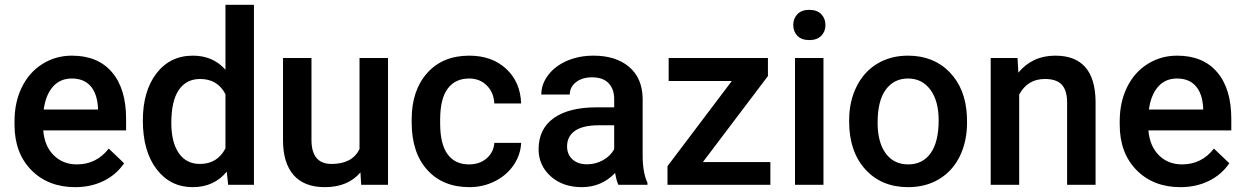

<svg xmlns="http://www.w3.org/2000/svg" viewBox="-20 -770 5182 800"><path d="M293.5 9.8Q180.7 9.8 110.6 -61.3Q40.5 -132.3 40.5 -250.5V-265.1Q40.5 -344.2 71 -406.5Q101.6 -468.8 156.7 -503.4Q211.9 -538.1 279.8 -538.1Q387.7 -538.1 446.5 -469.2Q505.4 -400.4 505.4 -274.4V-226.6H160.2Q165.5 -161.1 203.9 -123Q242.2 -85 300.3 -85Q381.8 -85 433.1 -150.9L497.1 -89.8Q465.3 -42.5 412.4 -16.4Q359.4 9.8 293.5 9.8ZM279.3 -442.9Q230.5 -442.9 200.4 -408.7Q170.4 -374.5 162.1 -313.5H388.2V-322.3Q384.3 -381.8 356.4 -412.4Q328.6 -442.9 279.3 -442.9Z M575.2 -268.1Q575.2 -390.1 631.8 -464.1Q688.5 -538.1 783.7 -538.1Q867.7 -538.1 919.4 -479.5V-750H1038.1V0H930.7L924.8 -54.7Q871.6 9.8 782.7 9.8Q689.9 9.8 632.6 -64.9Q575.2 -139.6 575.2 -268.1ZM693.8 -257.8Q693.8 -177.2 724.9 -132.1Q755.9 -86.9 813 -86.9Q885.7 -86.9 919.4 -151.9V-377.4Q886.7 -440.9 814 -440.9Q756.3 -440.9 725.1 -395.3Q693.8 -349.6 693.8 -257.8Z M1481.9 -51.8Q1429.7 9.8 1333.5 9.8Q1247.6 9.8 1203.4 -40.5Q1159.2 -90.8 1159.2 -186V-528.3H1277.8V-187.5Q1277.8 -86.9 1361.3 -86.9Q1447.8 -86.9 1478 -148.9V-528.3H1596.7V0H1484.9Z M1934.6 -85Q1979 -85 2008.3 -110.8Q2037.6 -136.7 2039.6 -174.8H2151.4Q2149.4 -125.5 2120.6 -82.8Q2091.8 -40 2042.5 -15.1Q1993.2 9.8 1936 9.8Q1825.2 9.8 1760.3 -62Q1695.3 -133.8 1695.3 -260.3V-272.5Q1695.3 -393.1 1759.8 -465.6Q1824.2 -538.1 1935.5 -538.1Q2029.8 -538.1 2089.1 -483.2Q2148.4 -428.2 2151.4 -338.9H2039.6Q2037.6 -384.3 2008.5 -413.6Q1979.5 -442.9 1934.6 -442.9Q1877 -442.9 1845.7 -401.1Q1814.5 -359.4 1814 -274.4V-255.4Q1814 -169.4 1845 -127.2Q1876 -85 1934.6 -85Z M2556.6 0Q2548.8 -15.1 2543 -49.3Q2486.3 9.8 2404.3 9.8Q2324.7 9.8 2274.4 -35.6Q2224.1 -81.1 2224.1 -147.9Q2224.1 -232.4 2286.9 -277.6Q2349.6 -322.8 2466.3 -322.8H2539.1V-357.4Q2539.1 -398.4 2516.1 -423.1Q2493.2 -447.8 2446.3 -447.8Q2405.8 -447.8 2379.9 -427.5Q2354 -407.2 2354 -376H2235.4Q2235.4 -419.4 2264.2 -457.3Q2293 -495.1 2342.5 -516.6Q2392.1 -538.1 2453.1 -538.1Q2545.9 -538.1 2601.1 -491.5Q2656.2 -444.8 2657.7 -360.4V-122.1Q2657.7 -50.8 2677.7 -8.3V0ZM2426.3 -85.4Q2461.4 -85.4 2492.4 -102.5Q2523.4 -119.6 2539.1 -148.4V-248H2475.1Q2409.2 -248 2376 -225.1Q2342.8 -202.1 2342.8 -160.2Q2342.8 -126 2365.5 -105.7Q2388.2 -85.4 2426.3 -85.4Z M2908.7 -94.7H3189.9V0H2761.2V-77.6L3029.3 -432.6H2766.1V-528.3H3179.7V-453.1Z M3411.1 0H3292.5V-528.3H3411.1ZM3285.2 -665.5Q3285.2 -692.9 3302.5 -710.9Q3319.8 -729 3352.1 -729Q3384.3 -729 3401.9 -710.9Q3419.4 -692.9 3419.4 -665.5Q3419.4 -638.7 3401.9 -620.8Q3384.3 -603 3352.1 -603Q3319.8 -603 3302.5 -620.8Q3285.2 -638.7 3285.2 -665.5Z M3518.1 -269Q3518.1 -346.7 3548.8 -408.9Q3579.6 -471.2 3635.3 -504.6Q3690.9 -538.1 3763.2 -538.1Q3870.1 -538.1 3936.8 -469.2Q4003.4 -400.4 4008.8 -286.6L4009.3 -258.8Q4009.3 -180.7 3979.2 -119.1Q3949.2 -57.6 3893.3 -23.9Q3837.4 9.8 3764.2 9.8Q3652.3 9.8 3585.2 -64.7Q3518.1 -139.2 3518.1 -263.2ZM3636.7 -258.8Q3636.7 -177.2 3670.4 -131.1Q3704.1 -85 3764.2 -85Q3824.2 -85 3857.7 -131.8Q3891.1 -178.7 3891.1 -269Q3891.1 -349.1 3856.7 -396Q3822.3 -442.9 3763.2 -442.9Q3705.1 -442.9 3670.9 -396.7Q3636.7 -350.6 3636.7 -258.8Z M4219.7 -528.3 4223.1 -467.3Q4281.7 -538.1 4377 -538.1Q4542 -538.1 4544.9 -349.1V0H4426.3V-342.3Q4426.3 -392.6 4404.5 -416.7Q4382.8 -440.9 4333.5 -440.9Q4261.7 -440.9 4226.6 -376V0H4107.9V-528.3Z M4898.4 9.8Q4785.6 9.8 4715.6 -61.3Q4645.5 -132.3 4645.5 -250.5V-265.1Q4645.5 -344.2 4676 -406.5Q4706.5 -468.8 4761.7 -503.4Q4816.9 -538.1 4884.8 -538.1Q4992.7 -538.1 5051.5 -469.2Q5110.4 -400.4 5110.4 -274.4V-226.6H4765.1Q4770.5 -161.1 4808.8 -123Q4847.2 -85 4905.3 -85Q4986.8 -85 5038.1 -150.9L5102.1 -89.8Q5070.3 -42.5 5017.3 -16.4Q4964.4 9.8 4898.4 9.8ZM4884.3 -442.9Q4835.4 -442.9 4805.4 -408.7Q4775.4 -374.5 4767.1 -313.5H4993.2V-322.3Q4989.3 -381.8 4961.4 -412.4Q4933.6 -442.9 4884.3 -442.9Z"/></svg>

Font: TypoPRO Roboto
Style: Regular
Weight: 500
Designer: Google
Version: Version 2.136; 2016